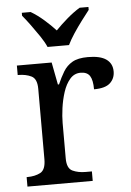

<svg xmlns="http://www.w3.org/2000/svg" viewBox="-54 -807 579 847"><g transform="rotate(-5 235.5 -383.0)"><path d="M33 0V-42H36Q70 -42 94 -54.5Q118 -67 118 -114V-426Q118 -470 93.5 -482Q69 -494 36 -494H33V-536H187L206 -437H211Q224 -467 239 -492Q254 -517 279 -531.5Q304 -546 348 -546Q403 -546 429.5 -527Q456 -508 456 -473Q456 -442 434.5 -422Q413 -402 363 -402Q363 -443 351 -461.5Q339 -480 310 -480Q282 -480 263 -458Q244 -436 233 -402Q222 -368 217 -331.5Q212 -295 212 -266V-109Q212 -65 236.5 -53.5Q261 -42 294 -42H322V0ZM175 -606Q165 -629 147 -655.5Q129 -682 110 -708Q91 -734 75 -753V-766H114Q143 -749 171.5 -724Q200 -699 222 -675Q245 -699 274 -724Q303 -749 331 -766H370V-753Q355 -734 335.5 -708Q316 -682 298.5 -655.5Q281 -629 270 -606Z"/></g></svg>

Font: Noto Serif Khitan Small Script
Style: Regular
Weight: 400
Designer: LIU Zhao, ZHANG Congyu, Kushim JIANG
Foundry: Guyu Beijing Co. Ltd.
Version: Version 1.000; ttfautohint (v1.8.4.7-5d5b)